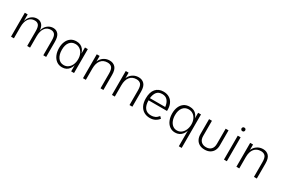

<svg xmlns="http://www.w3.org/2000/svg" viewBox="107 -1982 5097 3478"><g transform="rotate(30 2655.0 -243.5)"><path d="M84 -500H144V0H84ZM422 -307Q422 -400 394 -434.5Q366 -469 313 -469Q232 -469 188 -408Q144 -347 144 -237L141 -277L140 -327Q144 -381 170.5 -425Q197 -469 240 -494.5Q283 -520 335 -520Q400 -520 441 -472Q482 -424 482 -314V0H422ZM759 -307Q759 -400 731 -434.5Q703 -469 650 -469Q570 -469 526 -408Q482 -347 482 -237L478 -277L477 -327Q481 -381 507.5 -425Q534 -469 577 -494.5Q620 -520 672 -520Q737 -520 778 -472Q819 -424 819 -314V0H759Z M1160 20Q1091 20 1042 -16.5Q993 -53 966.5 -115.5Q940 -178 940 -257Q940 -334 965.5 -393.5Q991 -453 1039 -486.5Q1087 -520 1156 -520Q1253 -520 1305.5 -450Q1358 -380 1358 -252Q1358 -124 1306 -52Q1254 20 1160 20ZM1166 -30Q1218 -30 1257.5 -59Q1297 -88 1319.5 -138.5Q1342 -189 1342 -253Q1342 -317 1319.5 -365.5Q1297 -414 1256.5 -441.5Q1216 -469 1163 -469Q1087 -469 1043.5 -412.5Q1000 -356 1000 -256Q1000 -153 1045 -91.5Q1090 -30 1166 -30ZM1342 0V-500H1402V0Z M1956 -307Q1956 -400 1925 -434.5Q1894 -469 1835 -469Q1747 -469 1698 -408Q1649 -347 1649 -237L1640 -277L1637 -327Q1641 -381 1670.5 -425Q1700 -469 1747 -494.5Q1794 -520 1852 -520Q1925 -520 1970.5 -472Q2016 -424 2016 -314V0H1956ZM1589 -500H1649V0H1589Z M2562 -307Q2562 -400 2531 -434.5Q2500 -469 2441 -469Q2353 -469 2304 -408Q2255 -347 2255 -237L2246 -277L2243 -327Q2247 -381 2276.5 -425Q2306 -469 2353 -494.5Q2400 -520 2458 -520Q2531 -520 2576.5 -472Q2622 -424 2622 -314V0H2562ZM2195 -500H2255V0H2195Z M2994 20Q2926 20 2872.5 -10.5Q2819 -41 2788 -102Q2757 -163 2757 -254Q2757 -384 2815.5 -452Q2874 -520 2978 -520Q3049 -520 3101.5 -488Q3154 -456 3181 -395Q3208 -334 3204 -247H2818Q2818 -144 2861 -87.5Q2904 -31 2993 -31Q3036 -31 3073.5 -47.5Q3111 -64 3144 -106L3180 -70Q3151 -30 3104.5 -5Q3058 20 2994 20ZM2820 -293H3140Q3131 -374 3091.5 -422Q3052 -470 2979 -470Q2902 -470 2865 -422Q2828 -374 2820 -293Z M3524 20Q3457 20 3408 -16.5Q3359 -53 3333 -115.5Q3307 -178 3307 -257Q3307 -334 3332.5 -393.5Q3358 -453 3406.5 -486.5Q3455 -520 3525 -520Q3625 -520 3676 -450.5Q3727 -381 3727 -257Q3727 -123 3671.5 -51.5Q3616 20 3524 20ZM3533 -30Q3586 -30 3625.5 -60.5Q3665 -91 3687 -142Q3709 -193 3709 -255Q3709 -318 3686.5 -366.5Q3664 -415 3624 -442Q3584 -469 3532 -469Q3456 -469 3411.5 -411.5Q3367 -354 3367 -256Q3367 -189 3388 -138Q3409 -87 3446.5 -58.5Q3484 -30 3533 -30ZM3709 200V-500H3769V200Z M3998 -500V-183Q3998 -108 4037.5 -69.5Q4077 -31 4142 -31Q4210 -31 4247.5 -70.5Q4285 -110 4285 -183V-500H4345V-185Q4345 -125 4321.5 -79Q4298 -33 4252.5 -6.5Q4207 20 4141 20Q4077 20 4031.5 -5.5Q3986 -31 3962 -77.5Q3938 -124 3938 -185V-500Z M4538 -500H4598V0H4538ZM4530 -650Q4530 -659 4534.5 -667.5Q4539 -676 4547.5 -681.5Q4556 -687 4569 -687Q4589 -687 4598 -675.5Q4607 -664 4607 -650Q4607 -636 4598 -624Q4589 -612 4569 -612Q4556 -612 4547.5 -618Q4539 -624 4534.5 -632.5Q4530 -641 4530 -650Z M5165 -307Q5165 -400 5134 -434.5Q5103 -469 5044 -469Q4956 -469 4907 -408Q4858 -347 4858 -237L4849 -277L4846 -327Q4850 -381 4879.5 -425Q4909 -469 4956 -494.5Q5003 -520 5061 -520Q5134 -520 5179.5 -472Q5225 -424 5225 -314V0H5165ZM4798 -500H4858V0H4798Z"/></g></svg>

Font: Moderustic Light
Style: Regular
Weight: 300
Designer: Tural Alisoy
Foundry: TAFT Foundry
Version: Version 2.120